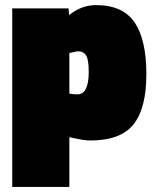

<svg xmlns="http://www.w3.org/2000/svg" viewBox="-20 -538 610 753"><path d="M356 -518Q462 -518 508 -450Q554 -382 554 -247.5Q554 -113 503.5 -50Q453 13 334 13Q310 13 266 3L252 0V195H28V-505H249L251 -479Q300 -518 356 -518ZM284 -168Q328 -168 328 -256Q328 -303 318 -320Q308 -337 284 -337L252 -330V-171Q265 -168 284 -168Z"/></svg>

Font: Titillium Web
Style: Black
Weight: 900
Version: Version 1.001;PS 35.000;hotconv 1.0.70;makeotf.lib2.5.55311